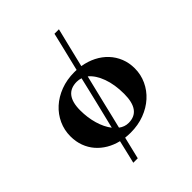

<svg xmlns="http://www.w3.org/2000/svg" viewBox="-226 -795 1057 1057"><g transform="rotate(-45 303.0 -266.5)"><path d="M185.1 -272.5Q185.1 -215.8 199.7 -165.8Q214.4 -115.7 240.7 -82Q249.5 -118.2 259 -156.7Q268.6 -195.3 278.1 -234.9Q287.6 -274.4 297.1 -314.2Q306.6 -354 315.4 -392.1Q299.3 -397.5 283.2 -397.5Q185.1 -397.5 185.1 -272.5ZM346.7 -375.5Q336.9 -335 326.7 -293.2Q316.4 -251.5 306.6 -210.4Q296.9 -169.4 287.4 -129.9Q277.8 -90.3 269 -54.2Q294.4 -34.7 325.2 -34.7Q420.9 -34.7 420.9 -165.5Q420.9 -237.8 400.9 -292.7Q380.9 -347.7 346.7 -375.5ZM45.9 -209.5Q45.9 -257.8 65.4 -300.5Q85 -343.3 120.1 -375.2Q155.3 -407.2 204.1 -425.8Q252.9 -444.3 311 -444.3Q315.9 -444.3 319.8 -444.1Q323.7 -443.8 328.6 -443.8Q338.4 -483.4 346.9 -519.3Q355.5 -555.2 362.8 -584.7Q370.1 -614.3 375.2 -636.5Q380.4 -658.7 383.3 -670.9H418Q415 -658.2 409.4 -635.7Q403.8 -613.3 396.5 -583.3Q389.2 -553.2 380.4 -517.1Q371.6 -481 361.8 -440.4Q405.8 -433.1 442.4 -414.6Q479 -396 505.6 -367.7Q532.2 -339.4 546.9 -302.7Q561.5 -266.1 561.5 -223.6Q561.5 -175.3 541.7 -132.6Q522 -89.8 486.6 -57.9Q451.2 -25.9 402.3 -7.3Q353.5 11.2 294.9 11.2Q284.7 11.2 274.2 10.5Q263.7 9.8 253.9 8.8Q242.7 55.7 234.4 89.6Q226.1 123.5 222.7 138.2H188Q191.9 123.5 200.2 87.4Q208.5 51.3 220.2 2.4Q182.1 -6.8 150.1 -25.6Q118.2 -44.4 95 -71.3Q71.8 -98.1 58.8 -133.1Q45.9 -168 45.9 -209.5Z"/></g></svg>

Font: XB Niloofar
Style: Bold
Weight: 700
Designer: Behnam
Foundry: Irmug
Version: Version 7.201 2008